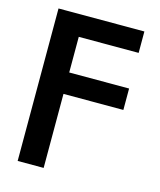

<svg xmlns="http://www.w3.org/2000/svg" viewBox="-110 -608 742 892"><g transform="rotate(15 260.5 -162.5)"><path d="M60.1 204.1V-529.3H473.1V-426.3H185.1V-254.9H473.1V-151.9H185.1V204.1Z"/></g></svg>

Font: Inter 24pt SemiBold
Style: Regular
Weight: 600
Designer: Rasmus Andersson
Foundry: rsms
Version: Version 4.001;git-66647c0bb